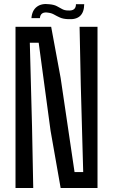

<svg xmlns="http://www.w3.org/2000/svg" viewBox="-20 -933 561 953"><path d="M57 0V-800H234L281 -546L350 -79H393L381 -510L375 -800H464V0H281L231 -284L172 -721H128L139 -304L145 0ZM136 -843Q139 -881 162.5 -899Q186 -917 224 -912Q248 -910 262 -902.5Q276 -895 288.5 -888Q301 -881 318 -881Q357 -878 357 -912H398Q397 -832 317 -838Q293 -839 277.5 -846Q262 -853 249 -860.5Q236 -868 220 -870Q181 -877 178 -843Z"/></svg>

Font: Big Shoulders Text Medium
Style: Regular
Weight: 500
Designer: Patric King
Foundry: XO Type Co
Version: Version 1.000; ttfautohint (v1.8.2)